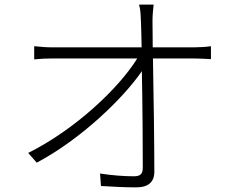

<svg xmlns="http://www.w3.org/2000/svg" viewBox="-20 -792 1040 831"><path d="M641 -587C641 -639 640 -679 640 -699C640 -724 642 -747 645 -772H582C589 -747 589 -720 590 -699C591 -679 592 -639 593 -587H210C181 -587 159 -589 128 -592V-535C159 -538 178 -539 210 -539H574C497 -414 310 -234 102 -130L139 -88C330 -189 514 -367 594 -484C597 -335 598 -156 598 -68C598 -41 590 -29 559 -29C519 -29 462 -33 413 -41L417 13C462 16 524 19 569 19C622 19 648 -4 648 -49C648 -168 645 -387 642 -539H819C842 -539 874 -537 893 -536V-592C874 -589 841 -587 818 -587Z"/></svg>

Font: Spoqa Han Sans Neo Light
Style: Regular
Weight: 300
Designer: [Spoqa Han Sans Neo] Dong-huui Kim  Younghwa Kang  Yujin Lee  [Noto Sans] Ryoko NISHIZUKA  (kana & ideographs); Paul D. 
Foundry: Spoqa (http://www.spoqa-han-sans.com)
Version: Version 1.000